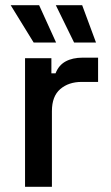

<svg xmlns="http://www.w3.org/2000/svg" viewBox="-20 -716 427 736"><path d="M76 0V-493H177V-435H193Q205 -466 231.5 -480.5Q258 -495 297 -495H356V-402H293Q243 -402 211 -374.5Q179 -347 179 -290V0ZM109 -553 21 -696H130L195 -553ZM264 -553 194 -696H295L348 -553Z"/></svg>

Font: Space Grotesk Medium
Style: Regular
Weight: 500
Designer: Florian Karsten
Foundry: Florian Karsten
Version: Version 2.000